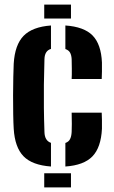

<svg xmlns="http://www.w3.org/2000/svg" viewBox="-20 -820 500 840"><path d="M173.5 -739V-800H290.5V-739ZM203 -91.5Q120.5 -97.5 82.8 -136.5Q45 -175.5 40 -256.5Q38.5 -280.5 37.8 -320Q37 -359.5 37.2 -403Q37.5 -446.5 38.2 -484Q39 -521.5 40 -541.5Q45 -624 83.2 -663.2Q121.5 -702.5 203 -708.5V-606Q175.5 -598 174.5 -561.5Q172.5 -500 172 -449.2Q171.5 -398.5 172 -349Q172.5 -299.5 174.5 -242Q175.5 -204.5 203 -195ZM293.5 -474.5Q294.5 -492 294.2 -519Q294 -546 293.5 -561.5Q292.5 -579 286.5 -589.8Q280.5 -600.5 266 -605.5V-708.5Q347.5 -703 385 -664.8Q422.5 -626.5 426 -546.5Q426.5 -530 426 -506.2Q425.5 -482.5 425 -474.5ZM266 -91.5V-194.5Q280.5 -199.5 286.5 -211.5Q292.5 -223.5 293.5 -243Q294 -258.5 294.2 -278Q294.5 -297.5 293.5 -327H425Q425.5 -318 426 -295.8Q426.5 -273.5 426 -256.5Q422 -175 384.5 -136Q347 -97 266 -91.5ZM173.5 0V-62H290.5V0Z"/></svg>

Font: Big Shoulders Stencil Text ExtraBold
Style: Regular
Weight: 800
Designer: Patric King
Foundry: XO Type Co
Version: Version 1.000